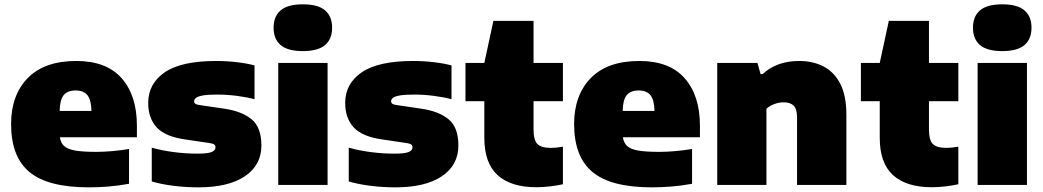

<svg xmlns="http://www.w3.org/2000/svg" viewBox="-20 -834 4705 866"><path d="M380.5 11Q196.5 11 113.2 -57.8Q30 -126.5 30 -274.5Q30 -405 105.2 -482Q180.5 -559 324.5 -559Q460 -559 528.8 -481Q597.5 -403 597.5 -267V-215H250Q253.5 -190.5 268.5 -176Q283.5 -161.5 318 -155.2Q352.5 -149 414.5 -149Q448 -149 487 -152.5Q526 -156 562 -162V-5Q512 4 467.2 7.5Q422.5 11 380.5 11ZM321 -426Q284.5 -426 267.2 -404.8Q250 -383.5 249 -333.5H392.5Q391.5 -383.5 374.2 -404.8Q357 -426 321 -426Z M875 11Q818.5 11 763.8 4.2Q709 -2.5 664.5 -15.5V-168Q708 -155.5 762.2 -148.2Q816.5 -141 871 -141Q918 -141 935 -148.5Q952 -156 952 -169Q952 -177.5 946.5 -182Q941 -186.5 924 -189L815.5 -205Q726 -217.5 687.2 -259Q648.5 -300.5 648.5 -370Q648.5 -456.5 723 -507.8Q797.5 -559 955.5 -559Q1002 -559 1048.5 -553.5Q1095 -548 1128 -539V-386.5Q1095 -395.5 1049.5 -401.5Q1004 -407.5 960 -407.5Q915 -407.5 892.5 -403Q870 -398.5 862.8 -391.5Q855.5 -384.5 855.5 -377.5Q855.5 -370 861.5 -365.8Q867.5 -361.5 885 -359.5L993.5 -343.5Q1071 -332 1115 -295.8Q1159 -259.5 1159 -177.5Q1159 -89.5 1084.8 -39.2Q1010.5 11 875 11Z M1235 0V-550H1457.5V0ZM1346 -603.5Q1277.5 -603.5 1245.8 -630.8Q1214 -658 1214 -709Q1214 -760 1245.8 -787.2Q1277.5 -814.5 1346 -814.5Q1414.5 -814.5 1446.2 -787.2Q1478 -760 1478 -709Q1478 -658 1446.2 -630.8Q1414.5 -603.5 1346 -603.5Z M1763.5 11Q1707 11 1652.2 4.2Q1597.5 -2.5 1553 -15.5V-168Q1596.5 -155.5 1650.8 -148.2Q1705 -141 1759.5 -141Q1806.5 -141 1823.5 -148.5Q1840.5 -156 1840.5 -169Q1840.5 -177.5 1835 -182Q1829.5 -186.5 1812.5 -189L1704 -205Q1614.5 -217.5 1575.8 -259Q1537 -300.5 1537 -370Q1537 -456.5 1611.5 -507.8Q1686 -559 1844 -559Q1890.5 -559 1937 -553.5Q1983.5 -548 2016.5 -539V-386.5Q1983.5 -395.5 1938 -401.5Q1892.5 -407.5 1848.5 -407.5Q1803.5 -407.5 1781 -403Q1758.5 -398.5 1751.2 -391.5Q1744 -384.5 1744 -377.5Q1744 -370 1750 -365.8Q1756 -361.5 1773.5 -359.5L1882 -343.5Q1959.5 -332 2003.5 -295.8Q2047.5 -259.5 2047.5 -177.5Q2047.5 -89.5 1973.2 -39.2Q1899 11 1763.5 11Z M2399.5 10.5Q2284.5 10.5 2224.5 -44Q2164.5 -98.5 2164.5 -212.5V-377.5H2079.5V-550H2164.5L2205.5 -740H2386.5V-550H2519V-377.5H2386.5V-251Q2386.5 -202 2404 -184.5Q2421.5 -167 2464.5 -167Q2476.5 -167 2489.5 -168.2Q2502.5 -169.5 2519 -172.5V-3Q2495 2.5 2462.2 6.5Q2429.5 10.5 2399.5 10.5Z M2920 11Q2736 11 2652.8 -57.8Q2569.5 -126.5 2569.5 -274.5Q2569.5 -405 2644.8 -482Q2720 -559 2864 -559Q2999.5 -559 3068.2 -481Q3137 -403 3137 -267V-215H2789.5Q2793 -190.5 2808 -176Q2823 -161.5 2857.5 -155.2Q2892 -149 2954 -149Q2987.5 -149 3026.5 -152.5Q3065.5 -156 3101.5 -162V-5Q3051.5 4 3006.8 7.5Q2962 11 2920 11ZM2860.5 -426Q2824 -426 2806.8 -404.8Q2789.5 -383.5 2788.5 -333.5H2932Q2931 -383.5 2913.8 -404.8Q2896.5 -426 2860.5 -426Z M3215 0V-550H3396.5L3410.5 -500H3420Q3483 -559 3585 -559Q3646.5 -559 3694.5 -534.2Q3742.5 -509.5 3770 -456.2Q3797.5 -403 3797.5 -316.5V0H3575V-303Q3575 -343 3559.5 -357.8Q3544 -372.5 3515 -372.5Q3492 -372.5 3471.2 -364.2Q3450.5 -356 3437 -343.5V0Z M4183 10.5Q4068 10.5 4008 -44Q3948 -98.5 3948 -212.5V-377.5H3863V-550H3948L3989 -740H4170V-550H4302.5V-377.5H4170V-251Q4170 -202 4187.5 -184.5Q4205 -167 4248 -167Q4260 -167 4273 -168.2Q4286 -169.5 4302.5 -172.5V-3Q4278.5 2.5 4245.8 6.5Q4213 10.5 4183 10.5Z M4389.5 0V-550H4612V0ZM4500.5 -603.5Q4432 -603.5 4400.2 -630.8Q4368.5 -658 4368.5 -709Q4368.5 -760 4400.2 -787.2Q4432 -814.5 4500.5 -814.5Q4569 -814.5 4600.8 -787.2Q4632.5 -760 4632.5 -709Q4632.5 -658 4600.8 -630.8Q4569 -603.5 4500.5 -603.5Z"/></svg>

Font: Encode Sans SemiExpanded SemiExpanded Black
Style: Regular
Weight: 900
Width: 6
Designer: Multiple Designers
Foundry: Impallari Type
Version: Version 3.000; ttfautohint (v1.8.3) -l 8 -r 50 -G 200 -x 14 